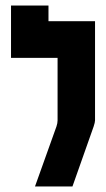

<svg xmlns="http://www.w3.org/2000/svg" viewBox="-20 -677 385 697"><path d="M20 -657H156V-600H325V-240Q325 -233 320 -218L243 0H107L185 -218Q189 -230 189 -240V-467H20Z"/></svg>

Font: Karantina
Style: Bold
Weight: 700
Designer: Rony Koch
Foundry: Rony Koch
Version: Version 1.000; ttfautohint (v1.8.3)